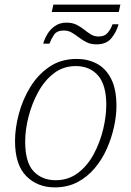

<svg xmlns="http://www.w3.org/2000/svg" viewBox="-20 -801 569 831"><path d="M204 -749 211 -781H501L494 -749ZM398 -609Q373 -609 355 -618Q337 -627 321.5 -639Q306 -651 290.5 -660Q275 -669 256 -669Q226 -669 213.5 -650Q201 -631 194 -612H167Q172 -631 184.5 -652.5Q197 -674 218 -688.5Q239 -703 267 -703Q293 -703 311 -694Q329 -685 344 -673Q359 -661 373.5 -652Q388 -643 407 -643Q433 -643 446.5 -659.5Q460 -676 467 -696H493Q484 -662 462 -635.5Q440 -609 398 -609ZM217 10Q142 10 93.5 -39Q45 -88 45 -191Q45 -246 61.5 -308Q78 -370 111 -424Q144 -478 194 -512Q244 -546 313 -546Q360 -546 399 -525.5Q438 -505 461 -460Q484 -415 484 -342Q484 -300 473.5 -252Q463 -204 442.5 -157.5Q422 -111 390 -73Q358 -35 315 -12.5Q272 10 217 10ZM221 -21Q276 -21 317.5 -52.5Q359 -84 386 -134.5Q413 -185 426.5 -241.5Q440 -298 440 -347Q440 -433 404.5 -474Q369 -515 308 -515Q254 -515 213.5 -484Q173 -453 145.5 -403Q118 -353 103.5 -296Q89 -239 89 -188Q89 -98 125.5 -59.5Q162 -21 221 -21Z"/></svg>

Font: Noto Serif ExtraLight
Style: Italic
Weight: 200
Italic angle: -12°
Designer: Monotype Design Team
Foundry: Monotype Imaging Inc.
Version: Version 2.014; ttfautohint (v1.8.4.7-5d5b)